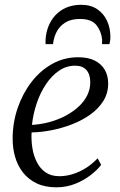

<svg xmlns="http://www.w3.org/2000/svg" viewBox="-20 -790 512 820"><path d="M412 -86Q397 -65.5 368.2 -43Q339.5 -20.5 301.8 -5.2Q264 10 220.5 10Q172 10 136.5 -7Q101 -24 78 -53.5Q55 -83 44.2 -121Q33.5 -159 34 -201.5Q34.5 -268.5 56 -330.2Q77.5 -392 115 -440.5Q152.5 -489 203.2 -517.2Q254 -545.5 314 -545.5Q356.5 -545.5 384.8 -531.2Q413 -517 427.5 -491.8Q442 -466.5 442 -433.5Q442 -391.5 421 -358.2Q400 -325 365 -300.2Q330 -275.5 287.2 -259Q244.5 -242.5 199.8 -233.8Q155 -225 115 -224.5Q113 -192.5 118 -159.5Q123 -126.5 136.8 -98.8Q150.5 -71 174.2 -54.2Q198 -37.5 233.5 -37.5Q261.5 -37.5 289.5 -46Q317.5 -54.5 345 -71.2Q372.5 -88 397 -114ZM301 -509.5Q263.5 -509.5 231.8 -487.8Q200 -466 175.8 -429.5Q151.5 -393 136.5 -348Q121.5 -303 116.5 -256.5Q156.5 -259 193.2 -269.2Q230 -279.5 261.2 -296.2Q292.5 -313 316 -334.8Q339.5 -356.5 352.5 -382.8Q365.5 -409 365.5 -438.5Q365.5 -472.5 349 -491Q332.5 -509.5 301 -509.5ZM174.5 -601.5Q174.5 -606 174.5 -610Q174.5 -614 174.5 -619Q176 -649.5 186.5 -676.5Q197 -703.5 216.2 -724.5Q235.5 -745.5 263.2 -757.5Q291 -769.5 327 -769.5Q367.5 -769.5 395.2 -750.8Q423 -732 437.2 -701Q451.5 -670 451.5 -632Q451.5 -623 450.2 -615.2Q449 -607.5 447.5 -601.5H415.5Q415.5 -605 416 -609.5Q416.5 -614 416 -622Q412.5 -656.5 391.8 -682.8Q371 -709 321 -709Q282.5 -709 258 -693.2Q233.5 -677.5 221.2 -652.8Q209 -628 206.5 -601.5Z"/></svg>

Font: Merriweather 72pt Light
Style: Italic
Weight: 300
Italic angle: -7.8°
Version: Version 2.101